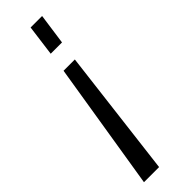

<svg xmlns="http://www.w3.org/2000/svg" viewBox="-243 -545 709 709"><g transform="rotate(-45 111.5 -190.0)"><path d="M12 160 93 -341H152L91 160ZM104 -419 120 -540H180L163 -419Z"/></g></svg>

Font: Pathway Extreme Condensed Light
Style: Italic
Weight: 300
Width: 3
Italic angle: -8°
Version: Version 1.001;gftools[0.9.26]